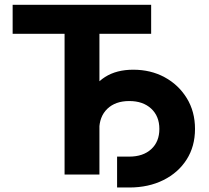

<svg xmlns="http://www.w3.org/2000/svg" viewBox="-20 -748 894 823"><path d="M34.2 -603V-727.5H627.9V-603H406.2V0H256.8V-603ZM481.9 55.7V-76.7H534.2Q593.3 -76.7 628.2 -108.6Q663.1 -140.6 663.1 -195.3Q663.1 -250 627.9 -282.5Q592.8 -314.9 534.2 -314.9Q474.6 -314.9 439.9 -281.5Q405.3 -248 405.3 -189.9H331.5Q331.5 -270 356.4 -328.4Q381.3 -386.7 430.4 -418Q479.5 -449.2 551.3 -449.2Q626 -449.2 685.5 -417Q745.1 -384.8 780.5 -327.4Q815.9 -270 815.9 -195.3Q815.9 -120.6 780 -64.2Q744.1 -7.8 680.4 23.9Q616.7 55.7 534.2 55.7Z"/></svg>

Font: Inter 17pt
Style: Bold
Weight: 700
Version: Version 4.001;git-66647c0bb